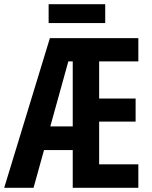

<svg xmlns="http://www.w3.org/2000/svg" viewBox="-23 -896 723 916"><path d="M209 -876V-786H479V-876ZM303 -603H324V-293H217ZM637 -112H450V-316H624V-426H450V-603H637V-714H215L-3 0H137L187 -180H324V0H637Z"/></svg>

Font: Noto Sans UI Condensed
Style: Bold
Weight: 700
Width: 3
Designer: Monotype Design Team
Foundry: Monotype Imaging Inc.
Version: 1.001